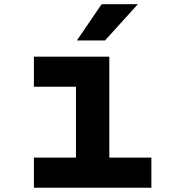

<svg xmlns="http://www.w3.org/2000/svg" viewBox="-20 -878 790 898"><path d="M491.3 -613.1V-140.8H688V0H138.6V-140.8H335.3V-472.3H138.6V-613.1ZM455.3 -858.4H624.8L471.1 -688.7H339.5Z"/></svg>

Font: Martian Mono sWd Rg
Style: Regular
Weight: 400
Width: 6
Monospace: yes
Designer: Roman Shamin
Foundry: Evil Martians
Version: Version 1.000